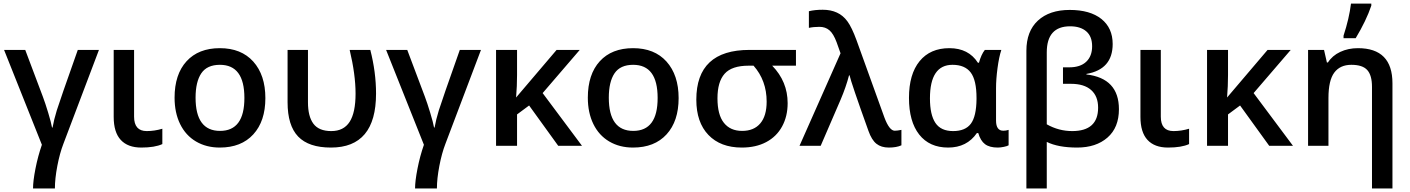

<svg xmlns="http://www.w3.org/2000/svg" viewBox="-20 -821 7937 1081"><path d="M289.1 240.2H166Q166 198.2 179.7 128.4Q193.4 58.6 215.8 -5.9L2.9 -540H122.1L221.2 -276.9Q234.9 -240.7 251.5 -185.8Q268.1 -130.9 272.9 -103H275.9Q283.7 -147.5 299.8 -199.7Q315.9 -252 418 -540H537.1L336.9 -11.2Q316.4 42 302.7 113.5Q289.1 185.1 289.1 240.2Z M620.1 -163.1V-540H734.9V-164.1Q734.9 -83 806.2 -83Q849.6 -83 894 -96.2V-9.8Q851.6 9.8 775.4 9.8Q699.7 9.8 659.9 -33.2Q620.1 -76.2 620.1 -163.1Z M1081.1 -271Q1081.1 -84 1218.8 -84Q1356.4 -84 1356 -270Q1356 -456.1 1218.3 -456.1Q1145.5 -456.1 1113.3 -408.2Q1081.1 -360.4 1081.1 -271ZM1217.3 9.8Q1141.6 9.8 1083.5 -24.4Q1025.4 -58.6 994.1 -122.6Q962.9 -186.5 962.9 -271Q962.9 -402.3 1030.3 -476.1Q1097.7 -549.8 1217.8 -549.8Q1337.9 -549.8 1405.8 -474.6Q1474.1 -398.4 1474.1 -268.6Q1474.1 -138.7 1406.2 -64.5Q1338.4 9.8 1217.3 9.8Z M2097.2 -293.9Q2097.2 9.8 1843.3 9.8Q1718.3 9.8 1658.7 -52.2Q1599.1 -114.3 1599.1 -245.1V-540H1713.9V-245.1Q1713.9 -165.5 1744.6 -124.3Q1775.4 -83 1845.2 -83Q1915 -83 1948.5 -135Q1981.9 -187 1981.9 -293.9Q1981.9 -400.9 1948.7 -540H2064.9Q2097.2 -414.6 2097.2 -293.9Z M2439.9 240.2H2316.9Q2316.9 198.2 2330.6 128.4Q2344.2 58.6 2366.7 -5.9L2153.8 -540H2272.9L2372.1 -276.9Q2385.7 -240.7 2402.3 -185.8Q2418.9 -130.9 2423.8 -103H2426.8Q2434.6 -147.5 2450.7 -199.7Q2466.8 -252 2568.8 -540H2688L2487.8 -11.2Q2467.3 42 2453.6 113.5Q2439.9 185.1 2439.9 240.2Z M2891.1 0H2772.9V-540H2891.1V-398.9Q2891.1 -336.4 2885.7 -272L3113.8 -540H3244.1L3035.2 -296.9L3256.8 0H3123L2959 -227.1L2891.1 -176.8Z M3407.7 -271Q3407.7 -84 3545.4 -84Q3683.1 -84 3682.6 -270Q3682.6 -456.1 3544.9 -456.1Q3472.2 -456.1 3439.9 -408.2Q3407.7 -360.4 3407.7 -271ZM3543.9 9.8Q3468.3 9.8 3410.2 -24.4Q3352.1 -58.6 3320.8 -122.6Q3289.6 -186.5 3289.6 -271Q3289.6 -402.3 3356.9 -476.1Q3424.3 -549.8 3544.4 -549.8Q3664.6 -549.8 3732.4 -474.6Q3800.8 -398.4 3800.8 -268.6Q3800.8 -138.7 3732.9 -64.5Q3665 9.8 3543.9 9.8Z M4296.4 -249Q4296.4 -367.7 4222.7 -451.2H4194.8Q4100.1 -451.2 4059.8 -405.8Q4019.5 -360.4 4019.5 -267.6Q4019.5 -174.8 4055.7 -129.4Q4091.8 -84 4158.2 -84Q4224.6 -84 4260.5 -126.2Q4296.4 -168.5 4296.4 -249ZM4414.6 -240.2Q4414.6 -166 4383.3 -108.9Q4352.1 -51.8 4293.9 -21Q4235.8 9.8 4156.7 9.8Q4036.6 9.8 3968.5 -61.3Q3900.4 -132.3 3900.4 -259.8Q3900.4 -540 4199.7 -540H4461.4V-451.2H4327.6Q4414.6 -361.8 4414.6 -240.2Z M4534.2 -664.1V-757.8Q4567.4 -766.1 4612.3 -766.1Q4657.2 -766.1 4691.9 -750.2Q4726.6 -734.4 4751.2 -700.7Q4775.9 -667 4802.2 -595.2L4959.5 -159.2Q4987.3 -85 5017.6 -85Q5032.2 -85 5055.2 -89.8V-2.9Q5027.8 9.8 4984.4 9.8Q4941.4 9.8 4914.6 -11.5Q4887.7 -32.7 4869.6 -84Q4771.5 -356.9 4763.2 -397H4760.3Q4743.2 -331.1 4713.4 -261.2L4600.6 0H4481.4L4712.4 -521L4690.4 -583Q4672.4 -631.3 4649.7 -650.6Q4627 -669.9 4593.8 -669.9Q4560.5 -669.9 4534.2 -664.1Z M5587.9 -142.1Q5587.9 -85 5628.9 -85Q5644 -85 5658.7 -89.8V-2.9Q5650.9 2 5631.6 5.9Q5612.3 9.8 5597.7 9.8Q5551.3 9.8 5525.9 -9.3Q5500.5 -28.3 5487.8 -71.8H5480Q5423.8 9.8 5318.4 9.8Q5212.9 9.8 5155.3 -63.5Q5097.7 -136.7 5097.7 -270Q5097.7 -403.3 5157.5 -476.6Q5217.3 -549.8 5325.2 -549.8Q5433.1 -549.8 5485.8 -467.8H5491.7Q5504.9 -515.1 5524.9 -540H5617.7Q5604.5 -500 5596.2 -437.3Q5587.9 -374.5 5587.9 -325.2ZM5478 -263.2V-269Q5478 -369.6 5445.3 -412.8Q5412.6 -456.1 5342.8 -456.1Q5215.8 -456.1 5215.8 -267.1Q5215.8 -174.8 5246.6 -128.9Q5277.3 -83 5346.2 -83Q5415 -83 5446 -124.3Q5477.1 -165.5 5478 -263.2Z M6004.9 -672.9Q5873.5 -672.9 5873.5 -525.9V-121.1Q5940.9 -83 6016.6 -83Q6162.6 -83 6162.6 -214.8Q6162.6 -279.3 6123.3 -314.2Q6084 -349.1 6009.8 -349.1H5964.8V-441.9H6000Q6062.5 -441.9 6095.7 -473.4Q6128.9 -504.9 6128.9 -560.5Q6128.9 -616.2 6095.9 -644.5Q6063 -672.9 6004.9 -672.9ZM6244.6 -573.2Q6244.6 -430.2 6096.7 -404.8V-401.9Q6279.8 -380.4 6279.8 -206.1Q6279.8 -102.5 6215.3 -46.4Q6150.9 9.8 6044.4 9.8Q5938 9.8 5873.5 -22V240.2H5758.8V-535.2Q5758.8 -645 5823.7 -705.1Q5888.7 -765.1 6002.9 -765.1Q6117.2 -765.1 6180.9 -714.4Q6244.6 -663.6 6244.6 -573.2Z M6400.9 -163.1V-540H6515.6V-164.1Q6515.6 -83 6586.9 -83Q6630.4 -83 6674.8 -96.2V-9.8Q6632.3 9.8 6556.2 9.8Q6480.5 9.8 6440.7 -33.2Q6400.9 -76.2 6400.9 -163.1Z M6894 0H6775.9V-540H6894V-398.9Q6894 -336.4 6888.7 -272L7116.7 -540H7247.1L7038.1 -296.9L7259.8 0H7126L6961.9 -227.1L6894 -176.8Z M7819.8 240.2H7704.6V-332Q7704.6 -396.5 7678.2 -426.3Q7651.9 -456.1 7588.4 -456.1Q7524.9 -456.1 7492.2 -412.1Q7459.5 -368.2 7459.5 -269V0H7344.7V-540H7434.6L7450.7 -469.2H7456.5Q7481 -507.8 7525.9 -528.8Q7570.8 -549.8 7625.5 -549.8Q7819.8 -549.8 7819.8 -352.1ZM7700.7 -800.8V-789.1Q7672.4 -705.1 7612.8 -606H7544.4V-620.1Q7576.2 -717.3 7586.4 -800.8Z"/></svg>

Font: OpenSans-Semibold
Style: Regular
Weight: 600
Foundry: Ascender Corporation
Version: Version 1.10